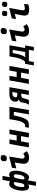

<svg xmlns="http://www.w3.org/2000/svg" viewBox="2181 -3019 1038 5440"><g transform="rotate(-90 2700.0 -299.0)"><path d="M194 -26Q169 4.5 127 4.5Q70 4.5 43.2 -45.8Q16.5 -96 16.5 -177.5Q16.5 -227.5 27 -289Q47 -404 93 -481Q139 -558 208.5 -558Q232 -558 252.5 -550Q273 -542 283 -528L322 -747.5H436L399 -536Q424 -558 474.5 -558Q531 -558 557.5 -508.2Q584 -458.5 584 -377.5Q584 -326 574 -269Q561.5 -198 537 -135.8Q512.5 -73.5 475.8 -34.5Q439 4.5 393 4.5Q365.5 4.5 343 -8Q320.5 -20.5 312 -43L269 200H155ZM118 -190.5Q118 -158 128.5 -142.8Q139 -127.5 161.5 -127.5Q190 -127.5 207.2 -155Q224.5 -182.5 232.5 -226.5L251.5 -337.5Q255 -354.5 257.5 -370.5Q260 -386.5 260 -396.5Q260 -411.5 254 -419Q248 -426.5 233 -426.5Q194.5 -426.5 167.8 -388.5Q141 -350.5 129.5 -284.5L125 -258.5Q118 -216.5 118 -190.5ZM336.5 -158Q336.5 -142 343.2 -134Q350 -126 366 -126Q407 -126 431.2 -161.5Q455.5 -197 468.5 -268.5L473 -294.5Q481 -340 481 -367.5Q481 -398 470.8 -413Q460.5 -428 438 -428Q407 -428 389.8 -400.8Q372.5 -373.5 364.5 -327.5L344.5 -215.5Q343.5 -211 340 -191Q336.5 -171 336.5 -158Z M780.5 -149.5Q780.5 -171.5 784.5 -199.5L816 -398.5L648 -354L666.5 -479L985 -558L929.5 -222Q926.5 -202.5 926.5 -186Q926.5 -121 980.5 -121Q1002.5 -121 1025.8 -131.5Q1049 -142 1068.5 -159.5L1136.5 -61.5Q1056 6 942.5 6Q860 6 820.2 -35.2Q780.5 -76.5 780.5 -149.5ZM851 -688.5Q851 -704.5 854.5 -722Q860 -752 870.5 -768.5Q881 -785 898.5 -791.8Q916 -798.5 944 -798.5Q987.5 -798.5 1007 -783Q1026.5 -767.5 1026.5 -735Q1026.5 -719 1023 -702Q1017.5 -673 1007.2 -656.5Q997 -640 979.2 -632.8Q961.5 -625.5 932 -625.5Q889.5 -625.5 870.2 -640.8Q851 -656 851 -688.5Z M1341.5 -550H1471.5L1436 -346H1585.5L1621 -550H1751.5L1654.5 0H1524L1563.5 -222.5H1414L1374.5 0H1244.5Z M1818.5 -104.5H1868Q1899.5 -104.5 1926.2 -139.5Q1953 -174.5 1973 -223Q1987.5 -250.5 1997.2 -292Q2007 -333.5 2019 -401.5L2044.5 -550H2394L2302.5 0H2180L2251.5 -427H2148.5L2132.5 -352Q2115 -268 2102.8 -224.2Q2090.5 -180.5 2071 -134.5Q2051 -95.5 2032.5 -70Q2014 -44.5 1991 -25.5Q1965.5 -11 1939.2 -5.5Q1913 0 1876 0H1800Z M2515.5 -179Q2520 -211.5 2529 -231.2Q2538 -251 2555.2 -263.8Q2572.5 -276.5 2602 -285.5Q2569.5 -298 2554.2 -321.5Q2539 -345 2539 -380.5Q2539 -399.5 2542.5 -418.5Q2566.5 -551.5 2755.5 -551.5H2950L2853 0H2731L2769 -216.5H2723Q2689 -216.5 2669 -203.5Q2649 -190.5 2639.8 -169.2Q2630.5 -148 2625.5 -116Q2619.5 -79 2608.2 -48.2Q2597 -17.5 2575.5 4L2441 -2Q2470 -12.5 2489 -67.8Q2508 -123 2515.5 -179ZM2788.5 -327.5 2813 -467.5H2777.5Q2728 -467.5 2701 -449Q2674 -430.5 2667 -391Q2665.5 -381.5 2665.5 -374Q2665.5 -353.5 2676.8 -343.2Q2688 -333 2707.2 -330.2Q2726.5 -327.5 2758.5 -327.5Z M3141.5 -550H3271.5L3236 -346H3385.5L3421 -550H3551.5L3454.5 0H3324L3363.5 -222.5H3214L3174.5 0H3044.5Z M3610 -106 3675 -110Q3713 -147.5 3745 -221.2Q3777 -295 3794.5 -392.5L3822 -549.5H4137L4058.5 -106H4132.5L4088.5 141H3983.5L4008.5 0H3688.5L3663.5 141H3566ZM3946 -106 4007.5 -457.5H3915L3901 -377.5Q3883 -276.5 3858 -209Q3833 -141.5 3797 -102Z M4380.5 -149.5Q4380.5 -171.5 4384.5 -199.5L4416 -398.5L4248 -354L4266.5 -479L4585 -558L4529.5 -222Q4526.5 -202.5 4526.5 -186Q4526.5 -121 4580.5 -121Q4602.5 -121 4625.8 -131.5Q4649 -142 4668.5 -159.5L4736.5 -61.5Q4656 6 4542.5 6Q4460 6 4420.2 -35.2Q4380.5 -76.5 4380.5 -149.5ZM4451 -688.5Q4451 -704.5 4454.5 -722Q4460 -752 4470.5 -768.5Q4481 -785 4498.5 -791.8Q4516 -798.5 4544 -798.5Q4587.5 -798.5 4607 -783Q4626.5 -767.5 4626.5 -735Q4626.5 -719 4623 -702Q4617.5 -673 4607.2 -656.5Q4597 -640 4579.2 -632.8Q4561.5 -625.5 4532 -625.5Q4489.5 -625.5 4470.2 -640.8Q4451 -656 4451 -688.5Z M4978 -122.5Q4978 -150 4983.5 -178L5025.5 -399.5L4879 -363.5L4900 -485L5196.5 -558L5131.5 -210.5Q5127 -187.5 5127 -170.5Q5127 -138.5 5140.8 -126.2Q5154.5 -114 5178.5 -114Q5203 -114 5241.8 -120.8Q5280.5 -127.5 5308.5 -138.5L5294.5 -15.5Q5250.5 -1 5215.5 4.2Q5180.5 9.5 5143.5 9.5Q5063.5 9.5 5020.8 -21.5Q4978 -52.5 4978 -122.5ZM4962.5 -670Q4962.5 -681 4965 -698.5Q4969.5 -725.5 4977 -738.2Q4984.5 -751 4998.5 -755.5Q5012.5 -760 5040 -760Q5079.5 -760 5096.8 -747.8Q5114 -735.5 5114 -704.5Q5114 -694 5111.5 -676.5Q5107 -648 5099.2 -634.8Q5091.5 -621.5 5078 -617Q5064.5 -612.5 5037.5 -612.5Q4998 -612.5 4980.2 -624.8Q4962.5 -637 4962.5 -670ZM5222.5 -667.5Q5222.5 -683 5225 -696.5Q5229.5 -724 5236.5 -737Q5243.5 -750 5257.2 -755Q5271 -760 5297.5 -760Q5337.5 -760 5354.5 -747.5Q5371.5 -735 5371.5 -704Q5371.5 -691.5 5368.5 -674Q5364.5 -647 5357.8 -634.2Q5351 -621.5 5337 -617Q5323 -612.5 5294.5 -612.5Q5256 -612.5 5239.2 -624.8Q5222.5 -637 5222.5 -667.5Z"/></g></svg>

Font: JuliaMono ExtraBoldItalic
Style: Regular
Weight: 800
Italic angle: -9°
Monospace: yes
Designer: cormullion
Foundry: corm
Version: Version 0.049; ttfautohint (v1.8.4)